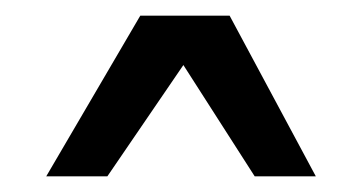

<svg xmlns="http://www.w3.org/2000/svg" viewBox="-20 -405 462 245"><path d="M383 -180H305L214 -322L117 -180H39L159 -385H273Z"/></svg>

Font: Hermeneus One
Style: Regular
Weight: 400
Designer: Rodrigo Fuenzalida, Pablo Impallari
Foundry: Pablo Impallari, Rodrigo Fuenzalida
Version: Version 1.002; ttfautohint (v0.93) -l 8 -r 50 -G 200 -x 14 -